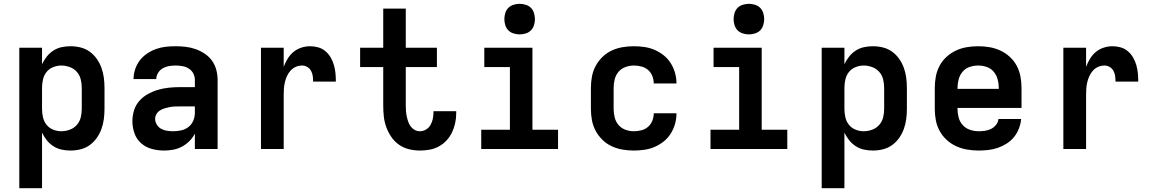

<svg xmlns="http://www.w3.org/2000/svg" viewBox="-20 -780 6040 1005"><path d="M81 205V-530H200V-444Q210 -465 224.5 -483.5Q239 -502 259 -515Q279 -528 302 -533Q325 -538 349 -538Q376 -538 402 -531.5Q428 -525 449.5 -509.5Q471 -494 486.5 -472Q502 -450 511 -425Q520 -400 523.5 -373.5Q527 -347 527 -320V-210Q527 -183 523.5 -156.5Q520 -130 511 -105Q502 -80 486.5 -58Q471 -36 449.5 -20.5Q428 -5 402 1.5Q376 8 349 8Q325 8 302 3Q279 -2 259 -15Q239 -28 224.5 -46.5Q210 -65 200 -86V205ZM301 -93Q323 -93 345 -101Q367 -109 382 -126Q397 -143 402.5 -165Q408 -187 408 -210V-320Q408 -343 402.5 -365Q397 -387 382 -404Q367 -421 345 -429Q323 -437 301 -437Q279 -437 258 -428.5Q237 -420 223.5 -403Q210 -386 205 -364Q200 -342 200 -320V-210Q200 -188 205 -166Q210 -144 223.5 -127Q237 -110 258 -101.5Q279 -93 301 -93Z M839 8Q806 8 774.5 -0.5Q743 -9 719 -30Q695 -51 684 -82Q673 -113 673 -145Q673 -174 681.5 -202Q690 -230 709.5 -252Q729 -274 754.5 -288Q780 -302 807.5 -310Q835 -318 864 -321Q893 -324 922 -324H1000V-362Q1000 -380 991.5 -396Q983 -412 967.5 -421.5Q952 -431 934 -434Q916 -437 898 -437Q881 -437 864 -434Q847 -431 832 -422.5Q817 -414 807.5 -398.5Q798 -383 798 -366H679Q679 -366 679 -366Q679 -366 679 -366Q679 -392 687.5 -417.5Q696 -443 711.5 -463.5Q727 -484 749 -499Q771 -514 795.5 -523Q820 -532 846 -535Q872 -538 898 -538Q925 -538 951.5 -535Q978 -532 1003.5 -523Q1029 -514 1051.5 -499Q1074 -484 1089.5 -462.5Q1105 -441 1112 -415Q1119 -389 1119 -362V0H1000V-81Q989 -59 971.5 -41.5Q954 -24 932.5 -12.5Q911 -1 887 3.5Q863 8 839 8ZM886 -93Q907 -93 928 -97.5Q949 -102 966 -115Q983 -128 991.5 -148Q1000 -168 1000 -189V-223H922Q908 -223 894.5 -222.5Q881 -222 868 -219.5Q855 -217 842 -213Q829 -209 817.5 -202Q806 -195 799 -183Q792 -171 792 -158Q792 -142 801 -127.5Q810 -113 824 -105.5Q838 -98 854 -95.5Q870 -93 886 -93Z M1346 0V-530H1465V-430Q1473 -452 1485.5 -472.5Q1498 -493 1516 -508Q1534 -523 1557 -530.5Q1580 -538 1603 -538Q1625 -538 1646 -532Q1667 -526 1683.5 -512Q1700 -498 1711 -479Q1722 -460 1728 -439Q1734 -418 1736 -396.5Q1738 -375 1738 -353H1619Q1619 -368 1617 -382.5Q1615 -397 1608 -409.5Q1601 -422 1588.5 -429.5Q1576 -437 1561 -437Q1544 -437 1528 -430Q1512 -423 1500.5 -410Q1489 -397 1482 -381.5Q1475 -366 1471 -349Q1467 -332 1466 -315Q1465 -298 1465 -281V0Z M2178 8Q2149 8 2120.5 1Q2092 -6 2068.5 -22.5Q2045 -39 2028.5 -63Q2012 -87 2002 -114.5Q1992 -142 1989 -170.5Q1986 -199 1986 -228V-429H1865V-530H1986V-735H2104V-530H2267V-429H2104V-228Q2104 -214 2105 -199.5Q2106 -185 2109 -171Q2112 -157 2116.5 -143.5Q2121 -130 2129.5 -118.5Q2138 -107 2150.5 -100Q2163 -93 2178 -93Q2195 -93 2210 -102Q2225 -111 2233.5 -126Q2242 -141 2245.5 -158Q2249 -175 2249 -192Q2249 -194 2249 -195.5Q2249 -197 2249 -198H2368Q2368 -195 2368 -192.5Q2368 -190 2368 -187Q2368 -161 2362.5 -135.5Q2357 -110 2346 -87Q2335 -64 2317.5 -45Q2300 -26 2277 -13.5Q2254 -1 2228.5 3.5Q2203 8 2178 8Z M2499 0V-101H2649V-429H2515V-530H2767V-101H2901V0ZM2700 -600Q2684 -600 2668 -605Q2652 -610 2641 -621Q2630 -632 2625 -648Q2620 -664 2620 -680Q2620 -696 2625 -712Q2630 -728 2641 -739Q2652 -750 2668 -755Q2684 -760 2700 -760Q2716 -760 2732 -755Q2748 -750 2759 -739Q2770 -728 2775 -712Q2780 -696 2780 -680Q2780 -664 2775 -648Q2770 -632 2759 -621Q2748 -610 2732 -605Q2716 -600 2700 -600Z M3298 8Q3268 8 3238.5 3Q3209 -2 3182 -14.5Q3155 -27 3133.5 -48Q3112 -69 3098 -95Q3084 -121 3078.5 -150.5Q3073 -180 3073 -210V-320Q3073 -350 3078.5 -379.5Q3084 -409 3098 -435Q3112 -461 3133.5 -482Q3155 -503 3182 -515.5Q3209 -528 3238.5 -533Q3268 -538 3298 -538Q3325 -538 3353 -534Q3381 -530 3406.5 -519Q3432 -508 3454 -490.5Q3476 -473 3491 -449Q3506 -425 3513.5 -398Q3521 -371 3521 -343Q3521 -343 3521 -343Q3521 -343 3521 -343H3402Q3402 -343 3402 -343Q3402 -343 3402 -343Q3402 -363 3394.5 -382Q3387 -401 3372 -414Q3357 -427 3337 -432Q3317 -437 3298 -437Q3275 -437 3253.5 -429Q3232 -421 3217.5 -404Q3203 -387 3197.5 -364.5Q3192 -342 3192 -320V-210Q3192 -188 3197.5 -165.5Q3203 -143 3217.5 -126Q3232 -109 3253.5 -101Q3275 -93 3298 -93Q3317 -93 3337 -98Q3357 -103 3372 -116Q3387 -129 3394.5 -148Q3402 -167 3402 -187Q3402 -187 3402 -187Q3402 -187 3402 -187H3521Q3521 -187 3521 -187Q3521 -187 3521 -187Q3521 -159 3513.5 -132Q3506 -105 3491 -81Q3476 -57 3454 -39.5Q3432 -22 3406.5 -11Q3381 0 3353 4Q3325 8 3298 8Z M3699 0V-101H3849V-429H3715V-530H3967V-101H4101V0ZM3900 -600Q3884 -600 3868 -605Q3852 -610 3841 -621Q3830 -632 3825 -648Q3820 -664 3820 -680Q3820 -696 3825 -712Q3830 -728 3841 -739Q3852 -750 3868 -755Q3884 -760 3900 -760Q3916 -760 3932 -755Q3948 -750 3959 -739Q3970 -728 3975 -712Q3980 -696 3980 -680Q3980 -664 3975 -648Q3970 -632 3959 -621Q3948 -610 3932 -605Q3916 -600 3900 -600Z M4281 205V-530H4400V-444Q4410 -465 4424.5 -483.5Q4439 -502 4459 -515Q4479 -528 4502 -533Q4525 -538 4549 -538Q4576 -538 4602 -531.5Q4628 -525 4649.5 -509.5Q4671 -494 4686.5 -472Q4702 -450 4711 -425Q4720 -400 4723.5 -373.5Q4727 -347 4727 -320V-210Q4727 -183 4723.5 -156.5Q4720 -130 4711 -105Q4702 -80 4686.5 -58Q4671 -36 4649.5 -20.5Q4628 -5 4602 1.5Q4576 8 4549 8Q4525 8 4502 3Q4479 -2 4459 -15Q4439 -28 4424.5 -46.5Q4410 -65 4400 -86V205ZM4501 -93Q4523 -93 4545 -101Q4567 -109 4582 -126Q4597 -143 4602.5 -165Q4608 -187 4608 -210V-320Q4608 -343 4602.5 -365Q4597 -387 4582 -404Q4567 -421 4545 -429Q4523 -437 4501 -437Q4479 -437 4458 -428.5Q4437 -420 4423.5 -403Q4410 -386 4405 -364Q4400 -342 4400 -320V-210Q4400 -188 4405 -166Q4410 -144 4423.5 -127Q4437 -110 4458 -101.5Q4479 -93 4501 -93Z M5103 8Q5073 8 5043 3Q5013 -2 4985.5 -14.5Q4958 -27 4935.5 -47.5Q4913 -68 4898.5 -94.5Q4884 -121 4878.5 -150.5Q4873 -180 4873 -210V-320Q4873 -350 4878.5 -379.5Q4884 -409 4898 -435.5Q4912 -462 4934.5 -482.5Q4957 -503 4984 -515.5Q5011 -528 5040.5 -533Q5070 -538 5100 -538Q5130 -538 5159.5 -533Q5189 -528 5216 -515.5Q5243 -503 5265.5 -482.5Q5288 -462 5302 -435.5Q5316 -409 5321.5 -379.5Q5327 -350 5327 -320V-215H4992V-210Q4992 -187 4998 -164.5Q5004 -142 5019.5 -125Q5035 -108 5057.5 -100.5Q5080 -93 5103 -93Q5119 -93 5136 -95.5Q5153 -98 5168 -105.5Q5183 -113 5194 -127Q5205 -141 5206 -157H5325Q5323 -132 5313.5 -107.5Q5304 -83 5288 -63Q5272 -43 5250 -29Q5228 -15 5204 -6.5Q5180 2 5154 5Q5128 8 5103 8ZM4992 -315H5208V-320Q5208 -343 5202 -365Q5196 -387 5181.5 -404.5Q5167 -422 5145 -429.5Q5123 -437 5100 -437Q5077 -437 5055 -429.5Q5033 -422 5018.5 -404.5Q5004 -387 4998 -365Q4992 -343 4992 -320Z M5546 0V-530H5665V-430Q5673 -452 5685.5 -472.5Q5698 -493 5716 -508Q5734 -523 5757 -530.5Q5780 -538 5803 -538Q5825 -538 5846 -532Q5867 -526 5883.5 -512Q5900 -498 5911 -479Q5922 -460 5928 -439Q5934 -418 5936 -396.5Q5938 -375 5938 -353H5819Q5819 -368 5817 -382.5Q5815 -397 5808 -409.5Q5801 -422 5788.5 -429.5Q5776 -437 5761 -437Q5744 -437 5728 -430Q5712 -423 5700.5 -410Q5689 -397 5682 -381.5Q5675 -366 5671 -349Q5667 -332 5666 -315Q5665 -298 5665 -281V0Z"/></svg>

Font: Iosevka Curly Extended
Style: Bold
Weight: 700
Width: 7
Monospace: yes
Designer: Belleve Invis
Foundry: Belleve Invis
Version: Version 11.1.0; ttfautohint (v1.8.3)